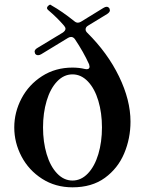

<svg xmlns="http://www.w3.org/2000/svg" viewBox="-20 -788 625 821"><path d="M450 -744Q450 -736 438 -728L356 -678Q346 -672 346 -662Q346 -655 353 -648Q440 -562 489 -461Q538 -360 538 -268Q538 -196 511 -132Q484 -68 428.5 -27.5Q373 13 290 13Q217 13 160 -23.5Q103 -60 72 -119Q41 -178 41 -243Q41 -308 72 -367Q103 -426 160 -462.5Q217 -499 290 -499Q318 -499 343 -493L350 -492Q363 -492 363 -503Q363 -505 361 -513Q337 -566 300 -621Q293 -630 284 -630Q278 -630 271 -626L156 -556Q149 -552 143 -552Q134 -552 130 -559Q128 -565 128 -567Q128 -576 140 -583L249 -649Q260 -657 260 -665Q260 -671 254 -678Q225 -712 186 -745Q181 -749 181 -754Q181 -758 185 -762Q191 -768 194 -768Q197 -768 200 -765Q246 -739 297 -698Q305 -691 313 -691Q319 -691 326 -695L422 -754Q430 -759 436 -759Q443 -759 448 -752Q450 -746 450 -744ZM416 -243Q416 -305 400.5 -357Q385 -409 356 -439.5Q327 -470 290 -470Q253 -470 224 -439.5Q195 -409 179.5 -357Q164 -305 164 -243Q164 -181 179.5 -129Q195 -77 224 -46.5Q253 -16 290 -16Q327 -16 356 -46.5Q385 -77 400.5 -129Q416 -181 416 -243Z"/></svg>

Font: Shippori Mincho B1
Style: Bold
Weight: 700
Designer: FONTDASU
Foundry: FONTDASU / Google Inc. / but / Adobe
Version: Version 3.110; ttfautohint (v1.8.3)